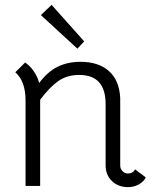

<svg xmlns="http://www.w3.org/2000/svg" viewBox="-20 -764 632 789"><path d="M579 -35Q571 -18 551 -6.5Q531 5 506 5Q466 5 440 -20Q414 -45 414 -85V-336Q414 -456 306 -456Q255 -456 219 -430.5Q183 -405 145 -354V0H85V-351Q85 -430 43 -467L83 -507Q101 -496 117.5 -473Q134 -450 141 -423Q175 -469 216.5 -489.5Q258 -510 311 -510Q384 -510 427 -472.5Q470 -435 474 -362V-84Q474 -70 483.5 -60.5Q493 -51 506 -51Q526 -51 535 -68ZM148 -702 192 -744 326 -594 298 -564Z"/></svg>

Font: Bellota
Style: Regular
Weight: 400
Designer: Kemie Guaida
Foundry: Kemie Guaida
Version: Version 4.001